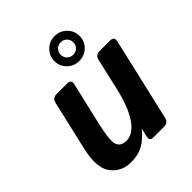

<svg xmlns="http://www.w3.org/2000/svg" viewBox="-205 -858 993 993"><g transform="rotate(-45 291.5 -361.0)"><path d="M267.1 -641.1Q267.1 -678.7 293.9 -705.3Q320.8 -731.9 359.4 -731.9Q397.9 -731.9 424.8 -705.3Q451.7 -678.7 451.7 -641.1Q451.7 -603.5 424.8 -576.9Q397.9 -550.3 359.4 -550.3Q320.8 -550.3 293.9 -576.9Q267.1 -603.5 267.1 -641.1ZM313.5 -641.1Q313.5 -621.6 326.7 -608.4Q339.8 -595.2 359.4 -595.2Q378.9 -595.2 392.1 -608.4Q405.3 -621.6 405.3 -641.1Q405.3 -660.6 392.1 -673.8Q378.9 -687 359.4 -687Q339.8 -687 326.7 -673.8Q313.5 -660.6 313.5 -641.1ZM56.2 -212.9 118.7 -483.4Q125.5 -512.7 154.3 -512.7H232.4Q261.7 -512.7 255.4 -483.4L200.7 -248Q176.8 -144.5 188.7 -115.2Q200.7 -85.9 239.7 -85.9Q289.1 -85.9 328.9 -144Q368.7 -202.1 393.6 -310.1L433.1 -483.4Q439.9 -512.7 468.8 -512.7H546.9Q576.2 -512.7 569.8 -483.4L464.8 -29.3Q458 0 428.7 0H351.6Q321.8 0 329.1 -29.3L339.4 -71.8H337.4Q298.3 -25.9 262.9 -8.1Q227.5 9.8 178.7 9.8Q109.4 9.8 69.1 -42.5Q28.8 -94.7 56.2 -212.9Z"/></g></svg>

Font: Istok
Style: Bold Italic
Weight: 700
Italic angle: -13°
Designer: Andrey V. Panov
Foundry: Andrey V. Panov
Version: Version 1.0.3